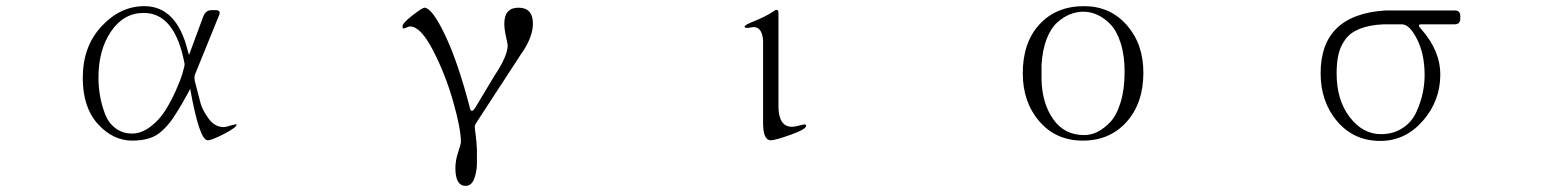

<svg xmlns="http://www.w3.org/2000/svg" viewBox="-20 -444 5040 624"><path d="M749 -39Q749 -30 708.5 -9Q668 12 655 12Q628 12 598 -156Q599 -155 571 -106Q552 -74 539.5 -56Q527 -38 508 -20Q489 -2 465 5.5Q441 13 410 13Q347 13 298 -41Q249 -95 249 -191Q249 -293 310 -358.5Q371 -424 449 -424Q554 -424 590 -280Q593 -266 595 -267L640 -389Q648 -411 667 -411H681Q700 -411 691 -392L613 -200Q611 -192 613 -181L632 -108Q638 -86 658 -58.5Q678 -31 707 -31Q714 -31 731.5 -36.5Q749 -42 749 -39ZM300 -192Q300 -162 305 -133Q310 -104 321 -74.5Q332 -45 355 -27.5Q378 -10 409 -10Q439 -10 468 -31.5Q497 -53 516.5 -84Q536 -115 551 -148.5Q566 -182 573 -205.5Q580 -229 580 -236Q549 -402 447 -402Q382 -402 341 -342Q300 -282 300 -192Z M1313 -358Q1308 -358 1301 -354.5Q1294 -351 1291 -351.5Q1288 -352 1288 -358Q1288 -369 1320.5 -394Q1353 -419 1359 -419Q1384 -419 1426.5 -330Q1469 -241 1508 -90Q1513 -76 1524 -93L1587 -198Q1630 -262 1630 -297Q1630 -300 1624.5 -324.5Q1619 -349 1619 -367Q1619 -419 1665 -419Q1712 -419 1712 -367Q1712 -322 1672 -266L1528 -45Q1523 -38 1523 -32Q1523 -27 1526 -5Q1529 17 1530 42V91Q1529 117 1520.5 138.5Q1512 160 1493 160Q1460 160 1460 102Q1460 78 1469 50.5Q1478 23 1478 18Q1478 -26 1452.5 -115Q1427 -204 1387 -281Q1347 -358 1313 -358Z M2485 12Q2460 12 2460 -45V-312Q2457 -356 2429 -356Q2427 -356 2418.5 -354.5Q2410 -353 2405 -353.5Q2400 -354 2400 -358Q2400 -363 2434 -376.5Q2468 -390 2492 -406Q2500 -412 2504 -412Q2510 -412 2510 -402V-94Q2512 -32 2554 -32Q2560 -32 2567 -33.5Q2574 -35 2579.5 -36.5Q2585 -38 2590 -39Q2595 -40 2597.5 -39Q2600 -38 2600 -35Q2600 -24 2549.5 -6Q2499 12 2485 12Z M3499 13Q3412 13 3358 -49.5Q3304 -112 3304 -206Q3304 -306 3358.5 -365Q3413 -424 3503 -424Q3588 -424 3642 -362.5Q3696 -301 3696 -208Q3696 -109 3641.5 -48Q3587 13 3499 13ZM3635 -211Q3635 -264 3622 -304.5Q3609 -345 3588 -366Q3567 -387 3545 -396.5Q3523 -406 3501 -406Q3479 -406 3457.5 -397.5Q3436 -389 3415.5 -370.5Q3395 -352 3381.5 -317Q3368 -282 3365 -234V-184Q3367 -108 3403 -56.5Q3439 -5 3504 -5Q3526 -5 3547 -15.5Q3568 -26 3588.5 -47.5Q3609 -69 3622 -111.5Q3635 -154 3635 -211Z M4466 14Q4380 14 4326 -49.5Q4272 -113 4272 -206Q4272 -397 4483 -410H4708Q4726 -410 4726 -392V-384Q4726 -365 4708 -365H4599Q4583 -365 4601 -347Q4661 -278 4661 -202Q4661 -116 4604 -51Q4547 14 4466 14ZM4324 -205Q4324 -119 4366.5 -63.5Q4409 -8 4468 -8Q4508 -8 4538 -27.5Q4568 -47 4582.5 -78.5Q4597 -110 4603.5 -140Q4610 -170 4610 -200Q4610 -268 4585.5 -316.5Q4561 -365 4536 -365H4477Q4431 -363 4399.5 -350.5Q4368 -338 4352 -315.5Q4336 -293 4330 -267Q4324 -241 4324 -205Z"/></svg>

Font: cwTeXMing
Style: Medium
Weight: 500
Version: Version 1.17